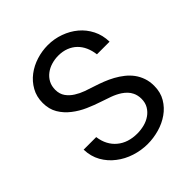

<svg xmlns="http://www.w3.org/2000/svg" viewBox="-199 -855 997 997"><g transform="rotate(-45 300.0 -356.0)"><path d="M457 -179.7Q457 -150.4 444.3 -129.2Q431.6 -107.9 411.6 -94.2Q391.6 -80.1 366 -73.5Q340.3 -66.9 314 -66.9Q280.8 -66.9 252.7 -75.9Q224.6 -85 203.1 -103Q181.6 -120.6 168 -146.2Q154.3 -171.9 149.9 -205.1H57.6Q59.1 -154.3 81.5 -114.5Q104 -74.7 140.1 -47.4Q175.8 -19.5 221.2 -4.9Q266.6 9.8 314 9.8Q356.4 9.8 398.9 -2.2Q441.4 -14.2 475.1 -38.1Q508.8 -61.5 530 -97.2Q551.3 -132.8 551.3 -180.7Q551.3 -212.4 542.2 -238.5Q533.2 -264.6 517.1 -286.6Q501 -308.1 479.5 -325.2Q458 -342.3 433.1 -356Q408.2 -369.6 381.3 -380.1Q354.5 -390.6 328.1 -398.9Q304.2 -406.2 277.1 -416Q250 -425.8 227.1 -440.4Q203.6 -455.1 188.5 -476.3Q173.3 -497.6 172.9 -528.3Q172.9 -556.6 184.3 -578.1Q195.8 -599.6 215.3 -614.3Q234.4 -628.9 259 -636.2Q283.7 -643.6 309.6 -643.6Q341.8 -643.6 367.4 -633.5Q393.1 -623.5 411.6 -605.5Q430.2 -587.4 441.4 -562.3Q452.6 -537.1 456.5 -506.3H549.3Q548.3 -555.2 528.3 -594.7Q508.3 -634.3 475.1 -662.1Q441.9 -689.9 398.9 -705.3Q356 -720.7 309.6 -720.7Q267.6 -720.7 226.1 -707.8Q184.6 -694.8 151.9 -669.9Q119.1 -645 98.9 -608.9Q78.6 -572.8 78.6 -526.9Q78.6 -481 98.9 -447Q119.1 -413.1 151.4 -388.2Q183.1 -363.3 221.9 -346.2Q260.7 -329.1 298.3 -316.9Q324.2 -308.6 352.3 -298.3Q380.4 -288.1 403.8 -272.9Q417.5 -263.7 428.7 -252.2Q439.9 -240.7 446.8 -226.1Q451.7 -216.3 454.3 -204.6Q457 -192.9 457 -179.7Z"/></g></svg>

Font: RobotoMono Nerd Font
Style: Regular
Weight: 400
Monospace: yes
Designer: Google
Version: Version 3.000;Nerd Fonts 3.2.1